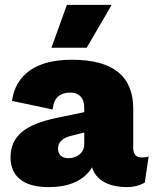

<svg xmlns="http://www.w3.org/2000/svg" viewBox="-20 -754 627 784"><path d="M587 -115 571 -8Q538 10 500 10Q443 10 405.5 -10.5Q368 -31 356 -71Q334 -33 289.5 -11.5Q245 10 178 10Q102 10 62.5 -21.5Q23 -53 23 -112Q23 -175 68 -214Q113 -253 218 -274L324 -296V-315Q324 -344 309 -360Q294 -376 267 -376Q237 -376 218 -360.5Q199 -345 195 -307L29 -342Q40 -422 101.5 -466Q163 -510 274 -510Q524 -510 524 -311V-151Q524 -111 559 -111Q576 -111 587 -115ZM324 -167V-213L269 -199Q217 -186 217 -147Q217 -128 228.5 -118Q240 -108 259 -108Q285 -108 304.5 -123.5Q324 -139 324 -167ZM436 -734 334 -559H190L253 -734Z"/></svg>

Font: Work Sans ExtraBold
Style: Regular
Weight: 800
Designer: Wei Huang
Foundry: Wei Huang
Version: Version 1.500